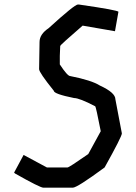

<svg xmlns="http://www.w3.org/2000/svg" viewBox="-20 -871 616 870"><path d="M336.9 -850.6Q516.6 -824.7 516.6 -817.4L501 -729.5L354.5 -754.9Q252.9 -667 252.9 -663.1L251 -618.2V-579.1Q285.6 -526.4 297.9 -526.4Q395 -507.3 432.6 -483.4Q502.9 -451.2 502.9 -420.9L532.2 -266.6Q532.2 -252.4 454.1 -112.3Q329.6 -20.5 309.6 -20.5H176.8Q161.6 -20.5 47.9 -85L43.9 -88.9L86.9 -168.9L192.4 -112.3H286.1Q293 -112.3 379.9 -172.9L436.5 -276.4Q414.6 -389.6 411.1 -389.6Q339.8 -426.8 315.4 -426.8Q223.6 -445.3 223.6 -460Q157.2 -542.5 157.2 -557.6L159.2 -680.7Q159.2 -715.8 200.2 -743.2Q317.9 -850.6 333 -850.6Z"/></svg>

Font: ww_drahtTSB
Style: Regular
Weight: 400
Designer: Dr. Wolfgang Wiebecke
Version: Version 1.06 May 21, 2010, initial release